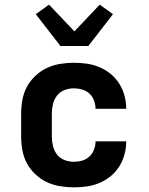

<svg xmlns="http://www.w3.org/2000/svg" viewBox="-20 -798 640 826"><path d="M298 8Q268 8 238 3Q208 -2 181.5 -14.5Q155 -27 132.5 -48Q110 -69 96 -95Q82 -121 76.5 -150.5Q71 -180 71 -210V-310Q71 -340 76.5 -369.5Q82 -399 96 -425Q110 -451 132.5 -472Q155 -493 181.5 -505.5Q208 -518 238 -523Q268 -528 298 -528Q326 -528 354 -524Q382 -520 408 -509Q434 -498 456 -480Q478 -462 493 -438Q508 -414 515.5 -386.5Q523 -359 523 -331V-330H391Q391 -348 384.5 -365.5Q378 -383 364.5 -395.5Q351 -408 333.5 -413Q316 -418 298 -418Q277 -418 257.5 -410.5Q238 -403 225.5 -387Q213 -371 208 -350.5Q203 -330 203 -310V-210Q203 -190 208 -169.5Q213 -149 225.5 -133Q238 -117 257.5 -109.5Q277 -102 298 -102Q316 -102 333.5 -107Q351 -112 364.5 -124.5Q378 -137 384.5 -154.5Q391 -172 391 -190H523V-189Q523 -161 515.5 -133.5Q508 -106 493 -82Q478 -58 456 -40Q434 -22 408 -11Q382 0 354 4Q326 8 298 8ZM240 -600 134 -737 191 -778 300 -663 409 -778 466 -737 360 -600Z"/></svg>

Font: Iosevka Aile Extrabold
Style: Regular
Weight: 800
Designer: Belleve Invis
Foundry: Belleve Invis
Version: Version 27.3.5; ttfautohint (v1.8.4)